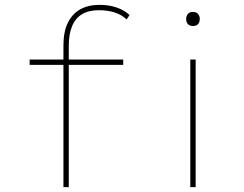

<svg xmlns="http://www.w3.org/2000/svg" viewBox="-20 -770 1006 790"><path d="M241 0V-583Q241 -639 259 -676Q277 -713 310 -731.5Q343 -750 389 -750Q429 -750 460.5 -739Q492 -728 513 -708L501 -690Q480 -710 451 -719Q422 -728 387 -728Q345 -728 317.5 -711.5Q290 -695 276.5 -662Q263 -629 263 -582V0H252Q250 0 247.5 0Q245 0 241 0ZM102 -503V-525H487V-503ZM763 0V-525H785V0ZM774 -663Q760 -663 753 -671Q746 -679 746 -692Q746 -704 753 -712.5Q760 -721 774 -721Q787 -721 794.5 -713Q802 -705 802 -692Q802 -679 795 -671Q788 -663 774 -663Z"/></svg>

Font: Lexend Peta Thin
Style: Regular
Weight: 250
Version: Version 1.007